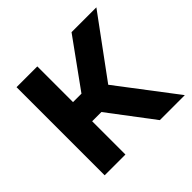

<svg xmlns="http://www.w3.org/2000/svg" viewBox="-136 -673 817 817"><g transform="rotate(-45 272.5 -265.0)"><path d="M59.6 -530.3H184.6V-315.4H235.4L390.6 -530.3H540L342.8 -261.7L542 0H391.6L240.2 -200.2H184.6V0H59.6Z"/></g></svg>

Font: WEMIX Pretendard SemiBold
Style: Regular
Weight: 600
Designer: Base glyphs from Inter by Rasmus Andersson; Hangeul glyphs from Noto Sans CJK(Source Han Sans) by Jang Soo-young and Kan
Foundry: Kil Hyung-jin
Version: Version 1.000